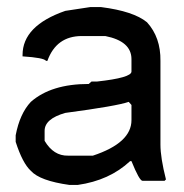

<svg xmlns="http://www.w3.org/2000/svg" viewBox="-20 -524 522 544"><path d="M235.4 -503.9H266.6Q358.4 -492.2 396.5 -460.9Q435.5 -418 434.6 -351.6V-114.3Q434.6 -77.1 450.2 -15.6L446.3 -11.7H383.8Q375 -11.7 352.5 -67.4H348.6Q290 -12.7 200.2 0H176.8Q92.8 -11.7 67.4 -40Q43.9 -61.5 24.4 -122.1V-140.6Q36.1 -202.1 67.4 -235.4Q125 -286.1 231.4 -286.1L239.3 -293H254.9Q352.5 -303.7 352.5 -321.3V-356.4Q352.5 -407.2 278.3 -421.9H211.9Q139.6 -421.9 114.3 -351.6H110.4Q104.5 -360.4 43.9 -364.3V-368.2Q43.9 -451.2 165 -493.2ZM106.4 -153.3V-125Q131.8 -82 172.9 -83H243.2Q352.5 -119.1 352.5 -183.6V-226.6L344.7 -235.4Q311.5 -223.6 165 -204.1Q106.4 -187.5 106.4 -153.3Z"/></svg>

Font: Urdu Khush Khati
Style: Regular
Weight: 400
Version: Version 001.500